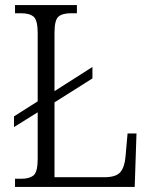

<svg xmlns="http://www.w3.org/2000/svg" viewBox="-20 -734 598 754"><path d="M39 0V-32H63Q96 -32 112 -45.5Q128 -59 128 -110V-293L35 -235V-277L128 -336V-603Q128 -655 112 -668.5Q96 -682 62 -682H39V-714H282V-682H259Q225 -682 209.5 -668.5Q194 -655 194 -605V-376L343 -471V-426L194 -332V-38H389Q437 -38 453.5 -59Q470 -80 473 -120L481 -210H516L509 0Z"/></svg>

Font: Noto Serif Tamil SemiCondensed Light
Style: Italic
Weight: 300
Width: 4
Italic angle: -12°
Designer: Indian Type Foundry, Tom Grace, and the Monotype Design Team
Foundry: Monotype Imaging Inc.
Version: Version 2.003; ttfautohint (v1.8.4.7-5d5b)